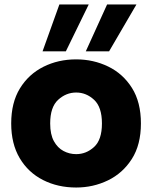

<svg xmlns="http://www.w3.org/2000/svg" viewBox="-20 -830 679 857"><path d="M30 0ZM30 0ZM320 7Q238 7 172 -26.5Q106 -60 68 -124Q30 -188 30 -279Q30 -372 69 -435.5Q108 -499 174 -532Q240 -565 320 -565Q397 -565 463 -533Q529 -501 569 -437.5Q609 -374 609 -279Q609 -184 568.5 -120.5Q528 -57 462 -25Q396 7 320 7ZM320 -142Q365 -142 400 -174Q435 -206 435 -279Q435 -352 400 -384.5Q365 -417 320 -417Q275 -417 239.5 -384.5Q204 -352 204 -279Q204 -230 220.5 -200Q237 -170 263.5 -156Q290 -142 320 -142ZM274 -601H170L245 -810H376ZM467 -601H363L458 -810H589Z"/></svg>

Font: Ulagadi Sans
Style: Bold
Weight: 700
Designer: Ninad Kale (Devanagari), Jonny Pinhorn (Latin)
Foundry: Indian Type Foundry
Version: Version 3.01;March 29, 2020;FontCreator 12.0.0.2522 64-bit; 